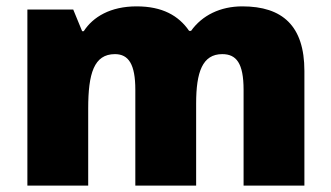

<svg xmlns="http://www.w3.org/2000/svg" viewBox="-20 -676 1040 603"><path d="M741 -656C672 -656 615 -628 580 -579H574C541 -627 490 -656 409 -656C327 -656 272 -623 243 -578H238L210 -646H66V-93H257V-335C257 -445 275 -506 341 -506C384 -506 405 -474 405 -394V-93H596V-351C596 -450 616 -506 678 -506C722 -506 745 -478 745 -394V-93H936V-453C936 -595 867 -656 741 -656Z"/></svg>

Font: Noto Sans Telugu UI Black
Style: Regular
Weight: 900
Designer: Jelle Bosma - Monotype Design Team
Foundry: Monotype Imaging Inc.
Version: Version 2.005